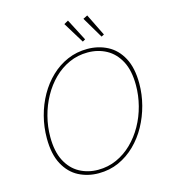

<svg xmlns="http://www.w3.org/2000/svg" viewBox="-127 -988 990 1098"><g transform="rotate(-15 368.0 -438.5)"><path d="M322 6Q258 6 204.5 -21.5Q151 -49 118.5 -109Q86 -169 86 -264Q86 -330 102.5 -393.5Q119 -457 150 -512Q181 -567 225 -609Q269 -651 323.5 -674.5Q378 -698 441 -698Q506 -698 560 -670Q614 -642 646 -582.5Q678 -523 678 -430Q678 -366 661.5 -303Q645 -240 614.5 -184.5Q584 -129 540 -86Q496 -43 441.5 -18.5Q387 6 322 6ZM324 -14Q383 -14 434 -37Q485 -60 526 -100Q567 -140 596.5 -192.5Q626 -245 641.5 -305Q657 -365 657 -426Q657 -513 627.5 -568.5Q598 -624 548.5 -651Q499 -678 438 -678Q379 -678 328 -655Q277 -632 236.5 -592Q196 -552 167 -499.5Q138 -447 122.5 -387Q107 -327 107 -266Q107 -180 136 -124Q165 -68 214.5 -41Q264 -14 324 -14ZM428 -745 444 -754 377 -883 352 -869ZM539 -745 555 -753 491 -883 465 -870Z"/></g></svg>

Font: Bitter Thin
Style: Italic
Weight: 100
Italic angle: -9°
Designer: Sol Matas, and Bitter project Authors
Foundry: Sol Matas
Version: Version 2.002